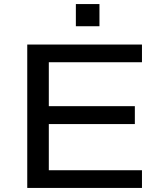

<svg xmlns="http://www.w3.org/2000/svg" viewBox="-20 -924 789 944"><path d="M114 0V-705H678V-618H220V-402H643V-314H220V-87H678V0ZM353 -795V-904H469V-795Z"/></svg>

Font: Nunito Sans 10pt Expanded Medium
Style: Regular
Weight: 500
Width: 7
Designer: Vernon Adams
Foundry: Vernon Adams
Version: Version 3.101;gftools[0.9.27]